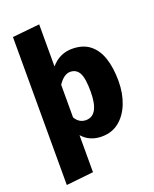

<svg xmlns="http://www.w3.org/2000/svg" viewBox="-176 -858 944 1179"><g transform="rotate(-20 296.0 -268.5)"><path d="M51 224V-743L229 -761V-486Q285 -551 366 -551Q437 -551 481.5 -516Q526 -481 547 -417.5Q568 -354 568 -268Q568 -188 542.5 -123Q517 -58 470 -20Q423 18 356 18Q277 18 229 -37V205ZM299 -110Q385 -110 385 -266Q385 -353 366 -387.5Q347 -422 307 -422Q266 -422 229 -366V-153Q254 -110 299 -110Z"/></g></svg>

Font: Trujillo ExtraBold
Style: Regular
Weight: 800
Designer: Fira Sans original fonts by bBox Type GmbH, Carrois Corporate GbR, & Edenspiekermann AG / Changes by Cristiano Sobral
Foundry: Fira Sans original fonts by bBox Type GmbH, Carrois Corporate GbR, & Edenspiekermann AG / Changes by Cristiano Sobral
Version: Version 4.301;July 28, 2020;FontCreator 13.0.0.2655 64-bit